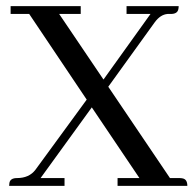

<svg xmlns="http://www.w3.org/2000/svg" viewBox="-20 -606 631 626"><path d="M190.4 0H9.8C9.8 -3.3 10.1 -6.5 10.7 -9.8C12.7 -20.2 20.8 -25.4 35.2 -25.4C61.8 -25.4 82 -34.5 95.7 -52.7L262.7 -281.2L75.2 -560.5H14.6V-585.9H243.2V-560.5H172.9L317.4 -346.7L470.7 -560.5H392.6V-585.9H562.5C562.5 -582.7 562.2 -579.4 561.5 -576.2C559.6 -565.8 551.4 -560.5 537.1 -560.5H526.4C510.7 -559.2 496.7 -550.1 484.4 -533.2L333 -323.2L534.2 -25.4H565.4C568.7 -25.4 571.9 -25.1 575.2 -24.4C585.6 -22.5 590.8 -14.3 590.8 0H363.3V-25.4H434.6L279.3 -255.9L112.3 -25.4H190.4Z"/></svg>

Font: Abhaya Libre
Style: Regular
Weight: 400
Designer: Pushpananda Ekanayake, Sol Matas, Pathum Egodawatta
Foundry: Mooniak
Version: Version 1.041; ; ttfautohint (v1.5)